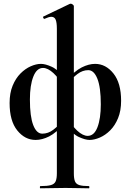

<svg xmlns="http://www.w3.org/2000/svg" viewBox="-20 -745 708 1040"><path d="M199 275Q196 275 196 269Q196 263 199 263Q237 263 256 257.5Q275 252 281.5 237Q288 222 288 194V-589Q288 -623 281.5 -638.5Q275 -654 258 -654Q245 -654 221 -643Q217 -642 214.5 -648Q212 -654 214 -655L358 -724Q360 -725 363 -725Q368 -725 374 -720.5Q380 -716 380 -712V194Q380 222 386 237Q392 252 409.5 257.5Q427 263 462 263Q464 263 464 269Q464 275 462 275Q437 275 403.5 274Q370 273 335 273Q297 273 261.5 274Q226 275 199 275ZM173 13Q115 13 73.5 -38.5Q32 -90 32 -187Q32 -241 48.5 -281Q65 -321 91 -347Q117 -373 146.5 -386Q176 -399 202 -399Q226 -399 261 -383Q296 -367 331 -316L322 -275Q300 -321 269.5 -349Q239 -377 213 -377Q179 -377 160.5 -330Q142 -283 142 -206Q142 -114 160 -67.5Q178 -21 209 -21Q241 -21 268.5 -42Q296 -63 315 -87L330 -77Q284 -25 246 -6Q208 13 173 13ZM465 13Q442 13 407 -3Q372 -19 337 -70L346 -111Q368 -65 398.5 -37Q429 -9 455 -9Q490 -9 508 -56Q526 -103 526 -180Q526 -272 507.5 -318.5Q489 -365 458 -365Q427 -365 399.5 -344Q372 -323 353 -299L338 -309Q385 -361 423 -380Q461 -399 495 -399Q553 -399 594.5 -347Q636 -295 636 -199Q636 -145 619.5 -105Q603 -65 577 -39Q551 -13 521 0Q491 13 465 13Z"/></svg>

Font: Cormorant Infant Light
Style: Regular
Weight: 300
Designer: Christian Thalmann (Catharsis Fonts)
Foundry: Catharsis Fonts
Version: Version 4.001